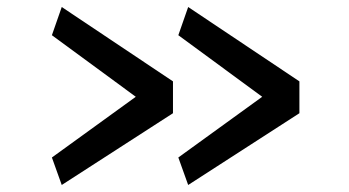

<svg xmlns="http://www.w3.org/2000/svg" viewBox="-20 -573 985 542"><path d="M468.3 -343.3 154.3 -553.2 126.5 -473.6 363.3 -299.8 126.5 -128.4 154.3 -50.8 468.3 -253.4ZM825.2 -343.3 511.2 -553.2 483.4 -473.6 720.2 -299.8 483.4 -128.4 511.2 -50.8 825.2 -253.4Z"/></svg>

Font: Merriweather Sans
Style: Regular
Weight: 400
Designer: Eben Sorkin ( eben@eyebytes.com )
Foundry: Eben Sorkin
Version: Version 1.003